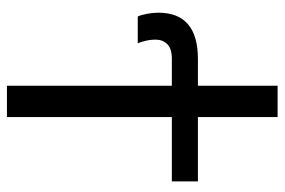

<svg xmlns="http://www.w3.org/2000/svg" viewBox="-150 -650 800 539"><g transform="rotate(90 249.5 -380.0)"><path d="M308.1 -536.1H488.8V-462.9H308.1V0H220.2V-462.9H144Q116.7 -462.9 103.8 -450.4Q90.8 -438 90.8 -417Q90.8 -401.9 94.5 -387.5Q98.1 -373 101.1 -367.2H25.9Q21.5 -376 18.3 -393.1Q15.1 -410.2 15.1 -424.8Q15.1 -536.1 145 -536.1H220.2V-759.8H308.1Z"/></g></svg>

Font: Noto Sans Southeast Asian
Style: Regular
Weight: 400
Designer: Monotype Design Team
Foundry: Monotype Imaging Inc.
Version: Version 1.06 uh; ttfautohint (v1.4.1)